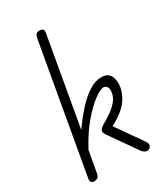

<svg xmlns="http://www.w3.org/2000/svg" viewBox="-234 -1084 1040 1189"><g transform="rotate(-30 286.5 -489.5)"><path d="M76.5 0Q64.5 0 57.5 -7.8Q50.5 -15.5 53 -31L214 -943Q217.5 -960.5 225.2 -969.8Q233 -979 247.5 -979Q264 -979 272.5 -972Q281 -965 277 -944.5L166.5 -316Q211 -379.5 256.2 -429.2Q301.5 -479 347 -508Q392.5 -537 437 -537Q464.5 -537 480.5 -525.5Q496.5 -514 503.5 -494.8Q510.5 -475.5 510.5 -452Q510.5 -397 474 -342Q437.5 -287 346 -239L477 -52Q484 -42.5 485.2 -34.8Q486.5 -27 484.5 -20Q481.5 -10.5 473.8 -5.2Q466 0 456 0Q444 0 434.2 -7.5Q424.5 -15 417.5 -25.5L283.5 -216.5Q268 -239 276.2 -252.5Q284.5 -266 303.5 -277Q360 -309.5 391.2 -336.2Q422.5 -363 435 -388.2Q447.5 -413.5 447.5 -440.5Q447.5 -452 440 -464Q432.5 -476 414 -476Q394.5 -476 349.5 -443.2Q304.5 -410.5 249.2 -346.2Q194 -282 143.5 -186.5L116 -33.5Q112.5 -14 102.8 -7Q93 0 76.5 0Z"/></g></svg>

Font: Edu QLD Hand
Style: Regular
Weight: 400
Designer: Tina and Corey Anderson, Eben Sorkin
Foundry: Sorkin Type Co.
Version: Version 2.000